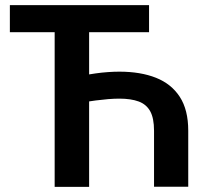

<svg xmlns="http://www.w3.org/2000/svg" viewBox="-20 -731 819 751"><path d="M716.3 -0.5H582.5V-219.7Q582.5 -268.6 567.6 -295.7Q552.7 -322.8 522.5 -334Q492.2 -345.2 446.8 -345.2Q427.2 -345.2 403.3 -343.3Q379.4 -341.3 354.7 -338.1Q330.1 -335 307.4 -330.3Q284.7 -325.7 267.6 -319.3V-425.3Q285.2 -431.2 307.1 -435.8Q329.1 -440.4 353.5 -443.8Q377.9 -447.3 402.1 -449Q426.3 -450.7 446.8 -450.7Q529.8 -450.7 590.1 -426.8Q650.4 -402.8 683.3 -352.1Q716.3 -301.3 716.3 -219.7ZM328.6 -710.9V0H193.8V-710.9ZM563 -710.9V-605H18.6V-710.9Z"/></svg>

Font: Roboto SemiBold
Style: Regular
Weight: 600
Designer: Christian Robertson
Foundry: Google
Version: Version 3.009; 2024